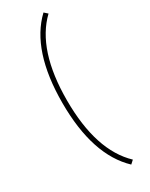

<svg xmlns="http://www.w3.org/2000/svg" viewBox="-249 -751 833 1069"><g transform="rotate(-30 167.0 -217.0)"><path d="M248.5 -706.1Q87.9 -553.7 87.9 -216.8Q87.9 119.1 248.5 271.5L270 252Q117.2 106.9 117.2 -216.8Q117.2 -540.5 270 -687Z"/></g></svg>

Font: Estedad-FD VF
Style: Regular
Weight: 100
Designer: Amin Abedi
Version: Version 7.3